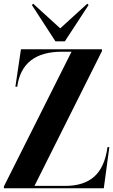

<svg xmlns="http://www.w3.org/2000/svg" viewBox="-20 -1016 610 1036"><path d="M279 -793 152 -989 159 -996 305 -863 451 -996 458 -989 330 -793ZM1 0V-10L366 -737H315Q99 -737 73 -548H63L93 -750H530V-740L166 -13H333Q432 -13 488.5 -63Q545 -113 560 -222H570L540 0Z"/></svg>

Font: Gloock
Style: Regular
Weight: 400
Designer: Duarte Pinto
Foundry: Duarte Pinto
Version: Version 1.000